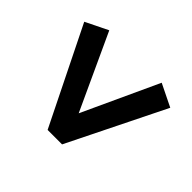

<svg xmlns="http://www.w3.org/2000/svg" viewBox="-129 -725 808 808"><g transform="rotate(-45 275.0 -321.0)"><path d="M30 -278V-364L461 -577L510 -477L172 -321L510 -165L461 -65Z"/></g></svg>

Font: Source Serif 4 Black
Style: Regular
Weight: 900
Designer: Frank Grießhammer
Foundry: Adobe
Version: Version 4.005;hotconv 1.1.0;makeotfexe 2.6.0